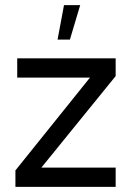

<svg xmlns="http://www.w3.org/2000/svg" viewBox="-20 -727 510 747"><path d="M430 0H40V-64L330 -425H47V-500H430V-431L141 -75H430ZM204 -573H252L292 -707H229Z"/></svg>

Font: Kulim Park
Style: Regular
Weight: 400
Designer: Noponies / Dale Sattler
Foundry: Noponies
Version: Version 1.000; ttfautohint (v1.8.3)